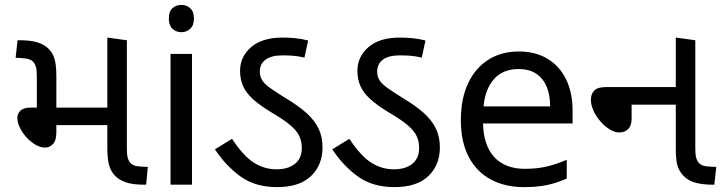

<svg xmlns="http://www.w3.org/2000/svg" viewBox="-20 -757 2964 787"><path d="M568 0Q525 0 496.5 -9.5Q468 -19 451 -37Q435 -54 427.5 -79Q420 -104 420 -148V-603L500 -592V-152Q500 -125 503 -112.5Q506 -100 512 -92Q523 -78 544.5 -75.5Q566 -73 586 -73L579 0ZM166 -152Q146 -152 126 -163.5Q106 -175 89 -193.5Q72 -212 61.5 -233.5Q51 -255 51 -274Q51 -291 64 -303.5Q77 -316 107 -316H432V-244H211V-215Q211 -181 197 -166.5Q183 -152 166 -152ZM131 -300V-440Q131 -468 128 -480Q125 -492 119 -500Q109 -514 87 -517Q65 -520 44 -520L52 -592H63Q106 -592 134.5 -583Q163 -574 180 -556Q191 -545 198 -530Q205 -515 208 -494.5Q211 -474 211 -444V-300Z M767 -536V0H679V-536ZM724 -737Q744 -737 759.5 -723.5Q775 -710 775 -681Q775 -653 759.5 -639Q744 -625 724 -625Q702 -625 687 -639Q672 -653 672 -681Q672 -710 687 -723.5Q702 -737 724 -737Z M1116 10Q1026 10 965.5 -34Q905 -78 861 -145L931 -188Q978 -117 1021 -90Q1064 -63 1113 -63Q1161 -63 1189 -85.5Q1217 -108 1217 -150Q1217 -179 1206 -201Q1195 -223 1168 -245.5Q1141 -268 1093 -296Q1045 -325 1016.5 -351Q988 -377 976 -405Q964 -433 964 -466Q964 -525 1009.5 -564Q1055 -603 1138 -603Q1164 -603 1190 -600.5Q1216 -598 1243 -591L1228 -521Q1202 -527 1181 -528.5Q1160 -530 1137 -530Q1092 -530 1068.5 -512.5Q1045 -495 1045 -464Q1045 -443 1055 -427.5Q1065 -412 1088.5 -395.5Q1112 -379 1152 -354Q1204 -323 1237 -293Q1270 -263 1286 -229.5Q1302 -196 1302 -153Q1302 -80 1254.5 -35Q1207 10 1116 10Z M1597 10Q1507 10 1446.5 -34Q1386 -78 1342 -145L1412 -188Q1459 -117 1502 -90Q1545 -63 1594 -63Q1642 -63 1670 -85.5Q1698 -108 1698 -150Q1698 -179 1687 -201Q1676 -223 1649 -245.5Q1622 -268 1574 -296Q1526 -325 1497.5 -351Q1469 -377 1457 -405Q1445 -433 1445 -466Q1445 -525 1490.5 -564Q1536 -603 1619 -603Q1645 -603 1671 -600.5Q1697 -598 1724 -591L1709 -521Q1683 -527 1662 -528.5Q1641 -530 1618 -530Q1573 -530 1549.5 -512.5Q1526 -495 1526 -464Q1526 -443 1536 -427.5Q1546 -412 1569.5 -395.5Q1593 -379 1633 -354Q1685 -323 1718 -293Q1751 -263 1767 -229.5Q1783 -196 1783 -153Q1783 -80 1735.5 -35Q1688 10 1597 10Z M2106 -546Q2175 -546 2224.5 -516Q2274 -486 2300.5 -431.5Q2327 -377 2327 -304V-251H1960Q1962 -160 2006.5 -112.5Q2051 -65 2131 -65Q2182 -65 2221.5 -74.5Q2261 -84 2303 -102V-25Q2262 -7 2222 1.5Q2182 10 2127 10Q2051 10 1992.5 -21Q1934 -52 1901.5 -113.5Q1869 -175 1869 -264Q1869 -352 1898.5 -415Q1928 -478 1981.5 -512Q2035 -546 2106 -546ZM2105 -474Q2042 -474 2005.5 -433.5Q1969 -393 1962 -321H2235Q2235 -367 2221 -401Q2207 -435 2178.5 -454.5Q2150 -474 2105 -474Z M2898 0Q2863 0 2832.5 -7.5Q2802 -15 2781 -37Q2762 -57 2756 -81.5Q2750 -106 2750 -148V-603L2830 -592V-152Q2830 -125 2833 -112.5Q2836 -100 2842 -92Q2853 -78 2874 -75.5Q2895 -73 2916 -73L2908 0ZM2518 -214Q2500 -214 2479.5 -226.5Q2459 -239 2441.5 -259Q2424 -279 2413 -302.5Q2402 -326 2402 -348Q2402 -371 2415.5 -385.5Q2429 -400 2462 -400H2786V-328H2569V-271Q2569 -242 2555 -228Q2541 -214 2518 -214Z"/></svg>

Font: lguzrati15
Style: Book
Weight: 400
Designer: Jelle Bosma - Monotype Design Team, Universal Thirst
Foundry: Monotype Imaging Inc.
Version: Version 2.106